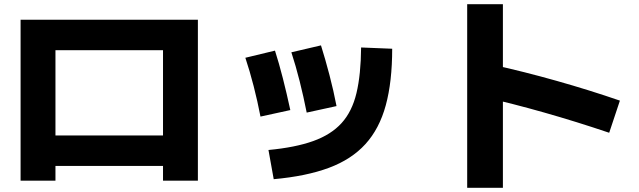

<svg xmlns="http://www.w3.org/2000/svg" viewBox="-20 -817 3040 914"><path d="M78 43V-723H922V43H756V-27H244V43ZM244 -172H756V-578H244Z M1258 -103Q1386 -115 1471 -145.5Q1556 -176 1606 -231Q1656 -286 1677 -374Q1698 -462 1699 -591L1847 -585Q1847 -428 1816.5 -316Q1786 -204 1719.5 -131Q1653 -58 1545.5 -18Q1438 22 1283 36ZM1220 -262Q1206 -335 1187.5 -407Q1169 -479 1148 -542L1289 -576Q1308 -517 1326.5 -444.5Q1345 -372 1362 -293ZM1440 -281Q1425 -357 1406.5 -430.5Q1388 -504 1367 -568L1508 -601Q1529 -534 1548.5 -459.5Q1568 -385 1582 -312Z M2880 -185Q2723 -238 2571.5 -281Q2420 -324 2287 -354L2329 -508Q2474 -476 2630 -432Q2786 -388 2931 -338ZM2204 77V-797H2374V77Z"/></svg>

Font: M PLUS 2 Thin ExtraBold
Style: Regular
Weight: 800
Version: Version 1.001